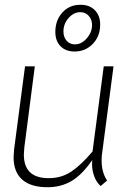

<svg xmlns="http://www.w3.org/2000/svg" viewBox="-20 -778 585 805"><path d="M37 -119Q37 -129 39 -151L85 -500H126L82 -160Q80 -138 80 -130Q80 -31 184 -31Q238 -31 279.5 -59Q321 -87 368 -143L415 -500H456L409 -142Q406 -123 406 -106Q406 -55 429 -21L402 2Q384 -14 375 -39Q366 -64 366 -89Q366 -102 367 -107Q323 -44 279 -18.5Q235 7 180 7Q109 7 73 -25Q37 -57 37 -119ZM212 -644Q212 -693 241.5 -725.5Q271 -758 317 -758Q356 -758 378 -735Q400 -712 400 -675Q400 -626 369 -594Q338 -562 293 -562Q255 -562 233.5 -584.5Q212 -607 212 -644ZM366 -673Q366 -696 352 -711.5Q338 -727 317 -727Q289 -727 267.5 -702.5Q246 -678 246 -646Q246 -622 259.5 -607Q273 -592 294 -592Q322 -592 344 -617.5Q366 -643 366 -673Z"/></svg>

Font: Bellota Text Light
Style: Italic
Weight: 300
Italic angle: -7.5°
Designer: Kemie Guaida
Foundry: Kemie Guaida
Version: Version 4.001